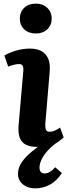

<svg xmlns="http://www.w3.org/2000/svg" viewBox="-20 -794 376 1055"><path d="M82 -103 108 -403Q110 -423 104.5 -432.5Q99 -442 85 -442Q73 -442 58 -438.5Q43 -435 25 -428L4 -489Q27 -503 65.5 -515Q104 -527 145 -527Q182 -527 207 -513.5Q232 -500 244.5 -472.5Q257 -445 253 -400L229 -114Q228 -92 232.5 -81Q237 -70 253 -70Q267 -70 280.5 -76Q294 -82 310 -93L330 -39Q322 -32 310 -22.5Q298 -13 285 -5Q257 16 237 39.5Q217 63 207 85.5Q197 108 197 127Q197 143 204.5 151Q212 159 226 159Q239 159 254 150.5Q269 142 283 125L320 157Q292 200 254.5 220.5Q217 241 174 241Q148 241 126.5 231.5Q105 222 92 204.5Q79 187 79 162Q79 136 90.5 113Q102 90 126 65.5Q150 41 188 13Q149 14 124 2Q99 -10 89 -36Q79 -62 82 -103ZM89 -692Q89 -728 113 -751Q137 -774 177 -774Q203 -774 222.5 -763.5Q242 -753 253 -734.5Q264 -716 264 -692Q264 -656 240 -633Q216 -610 177 -610Q137 -610 113 -633Q89 -656 89 -692Z"/></svg>

Font: Literata 18pt
Style: Bold Italic
Weight: 700
Italic angle: -2°
Designer: Latin by Veronika Burian and Jose Scaglione. Greek by Irene Vlachou. Cyrillic by Vera Evstafieva
Foundry: TypeTogether
Version: Version 3.103;gftools[0.9.29]